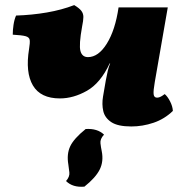

<svg xmlns="http://www.w3.org/2000/svg" viewBox="-20 -487 717 753"><path d="M495 9Q442 9 416.5 -8Q391 -25 385 -51.5Q379 -78 384 -108L395 -172Q399 -194 403 -210.5Q407 -227 412 -238H410Q374 -161 321 -131Q268 -101 215 -101Q139 -101 109 -152Q79 -203 94 -295Q98 -319 96.5 -330Q95 -341 80.5 -345Q66 -349 30 -351Q30 -369 33 -389.5Q36 -410 43 -426Q105 -428 163.5 -438Q222 -448 271 -467Q291 -455 299 -444.5Q307 -434 307 -420.5Q307 -407 302 -383Q289 -311 295.5 -287Q302 -263 325 -263Q366 -263 399 -316Q432 -369 445 -458H638L587 -165Q581 -131 582.5 -117.5Q584 -104 596 -104Q601 -104 607.5 -106.5Q614 -109 626 -118Q637 -109 647 -89.5Q657 -70 658 -52Q625 -20 582 -5.5Q539 9 495 9ZM311 245Q265 249 239 223Q254 206 252 189Q250 172 248 158Q241 117 255.5 86.5Q270 56 316 19Q362 16 388 41Q372 58 374 75Q376 92 379 106Q387 146 371 178Q355 210 311 245Z"/></svg>

Font: Vollkorn Black
Style: Italic
Weight: 900
Italic angle: -11°
Designer: Friedrich Althausen
Foundry: Friedrich Althausen
Version: Version 5.000; ttfautohint (v1.8.3)